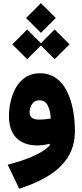

<svg xmlns="http://www.w3.org/2000/svg" viewBox="-20 -903 511 1194"><path d="M234.4 -698.7 327.1 -791 234.4 -883.3 142.1 -791ZM148.9 -534.7 234.4 -620.1 319.8 -534.7 412.6 -627 319.8 -719.7 234.4 -634.3 148.9 -719.7 56.6 -627ZM291 -1.5C255.9 43.9 147.5 91.8 27.8 121.1L99.6 270.5C330.6 196.3 445.8 85.4 445.8 -86.4C445.8 -181.6 429.7 -270 395 -337.9C359.9 -405.8 305.7 -447.3 229 -447.3C185.5 -447.3 149.9 -434.6 121.1 -409.2C92.3 -383.8 71.3 -350.6 57.1 -310.1C43 -269.5 35.6 -226.1 35.6 -180.2C35.6 -63 99.6 1.5 213.4 1.5C238.3 1.5 265.1 -2.4 286.6 -8.8ZM295.4 -165.5C271.5 -162.1 246.1 -159.2 220.2 -159.2C185.5 -159.2 164.1 -173.3 164.1 -205.1C164.1 -224.1 169.4 -241.7 180.2 -256.8C190.4 -272 205.1 -279.3 224.1 -279.3C249 -279.3 267.1 -267.6 278.3 -244.6C289.1 -221.2 294.9 -194.8 295.4 -165.5Z"/></svg>

Font: Estedad ExtraBold
Style: Regular
Weight: 800
Designer: Amin Abedi
Version: Version 7.3